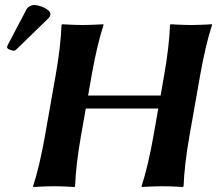

<svg xmlns="http://www.w3.org/2000/svg" viewBox="-20 -745 868 768"><path d="M117.2 -725C106.2 -725 92.1 -719 86.2 -708L11 -565C9.3 -561.7 8.3 -556.9 8.3 -555.4C8.3 -548.6 28.1 -542 35.9 -542C39.9 -542 44.3 -546.3 48.3 -550L173.8 -672C179.1 -677.1 181.7 -682.8 181.7 -689.1C181.7 -708.2 136.5 -725 117.2 -725ZM636.8 -445 622.4 -363H332.4L346.8 -445C360 -520 376.7 -592 394.1 -645L393.6 -648C393.6 -648 345.1 -645 310.1 -645C276.1 -645 228.6 -648 228.6 -648L226.1 -645C224 -588 216 -520 202.8 -445L159.6 -200C146.4 -125 129.9 -54 112.3 0L112.8 3C112.8 3 161.3 0 196.3 0C230.3 0 277.8 3 277.8 3L280.3 0C282.4 -57 290.4 -125 303.6 -200L323.2 -311H613.2L593.6 -200C580.4 -125 563.9 -54 546.3 0L546.8 3C546.8 3 595.3 0 630.3 0C664.3 0 711.8 3 711.8 3L714.3 0C716.4 -57 724.4 -125 737.6 -200L780.8 -445C794 -520 810.7 -592 828.1 -645L827.6 -648C827.6 -648 779.1 -645 744.1 -645C710.1 -645 662.6 -648 662.6 -648L660.1 -645C658 -588 650 -520 636.8 -445Z"/></svg>

Font: Linux Biolinum O 
Style: Bold Italic
Weight: 700
Designer: Philipp H. Poll
Foundry: Philipp H. Poll
Version: Version 1.3.2